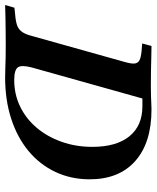

<svg xmlns="http://www.w3.org/2000/svg" viewBox="30 -660 611 749"><g transform="rotate(90 335.5 -285.5)"><path d="M132.3 -2.4Q106.5 -2.4 78.2 -2Q50 -1.6 24.6 -1.2Q-0.8 -0.8 -19.4 0L-8.9 -36.3L21.8 -39.5Q48.4 -41.9 62.9 -48Q77.4 -54 86.3 -67.3Q95.2 -80.6 101.6 -105.6L202.4 -465.3Q209.7 -490.3 208.9 -503.6Q208.1 -516.9 197.2 -523.4Q186.3 -529.8 160.5 -532.3L130.6 -534.7L140.3 -571Q158.1 -571 183.5 -570.2Q208.9 -569.4 237.1 -569Q265.3 -568.5 291.1 -568.5H299.2Q318.5 -568.5 334.7 -569Q350.8 -569.4 364.1 -570.2Q377.4 -571 387.9 -571Q517.7 -571 589.1 -507.7Q660.5 -444.4 660.5 -329.8Q660.5 -257.3 631.9 -196.4Q603.2 -135.5 550.4 -91.5Q497.6 -47.6 424.6 -23.8Q351.6 0 262.9 0Q244.4 0 225.8 -0.8Q207.3 -1.6 185.9 -2Q164.5 -2.4 136.3 -2.4ZM273.4 -35.5Q329 -35.5 376.6 -58.5Q424.2 -81.5 459.3 -123Q494.4 -164.5 514.1 -220.2Q533.9 -275.8 533.9 -340.3Q533.9 -433.9 492.7 -484.7Q451.6 -535.5 375.8 -535.5H345.2L224.2 -104Q213.7 -63.7 223.8 -49.6Q233.9 -35.5 273.4 -35.5Z"/></g></svg>

Font: Playfair 9pt
Style: Bold Italic
Weight: 700
Italic angle: -15.6°
Designer: Claus Eggers Sørensen
Foundry: Claus Eggers Sørensen
Version: Version 2.203